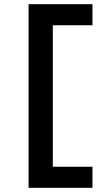

<svg xmlns="http://www.w3.org/2000/svg" viewBox="-20 -790 521 920"><path d="M117 110V-770H423V-669H233V9H423V110Z"/></svg>

Font: M PLUS 2 SemiBold
Style: Regular
Weight: 600
Designer: Coji Morishita
Foundry: UNDERFOREST DESIGN
Version: Version 1.001